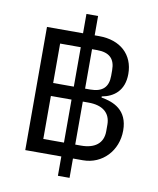

<svg xmlns="http://www.w3.org/2000/svg" viewBox="-93 -853 830 1007"><g transform="rotate(10 322.0 -349.0)"><path d="M347 -21H400C503 -21 581 -103 581 -211C581 -321 504 -351 439 -362V-368C502 -379 556 -419 556 -508C556 -610 485 -677 371 -677H347V-780H285V-677H93V-21H285V82H347ZM176 -393V-603H286V-393ZM346 -603H373C439 -603 469 -573 469 -513V-483C469 -423 439 -393 373 -393H346ZM176 -95V-324H286V-95ZM346 -324H377C449 -324 494 -292 494 -227V-192C494 -127 449 -95 377 -95H346Z"/></g></svg>

Font: IBM Plex Arabic
Style: Regular
Weight: 400
Designer: Mike Abbink, Paul van der Laan, Pieter van Rosmalen, Wael Morcos, Khajak Apelian
Foundry: Bold Monday
Version: Version 1.0